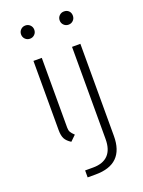

<svg xmlns="http://www.w3.org/2000/svg" viewBox="-164 -740 775 1038"><g transform="rotate(-20 223.5 -221.5)"><path d="M80 -627Q80 -643 91 -654Q102 -665 118 -665Q134 -665 145 -654Q156 -643 156 -627Q156 -611 145 -600Q134 -589 118 -589Q102 -589 91 -600Q80 -611 80 -627ZM94 -72V-470H142V-68Q142 -53 147.5 -43Q153 -33 168 -19L137 11Q113 -4 103.5 -22Q94 -40 94 -72ZM302 -627Q302 -643 313 -654Q324 -665 340 -665Q357 -665 367.5 -654.5Q378 -644 378 -627Q378 -611 367 -600Q356 -589 340 -589Q324 -589 313 -600Q302 -611 302 -627ZM154 182H200Q257 182 286.5 151.5Q316 121 316 60V-470H364V60Q364 222 200 222H154Z"/></g></svg>

Font: KoHo Light
Style: Regular
Weight: 300
Version: Version 1.000; ttfautohint (v1.6)